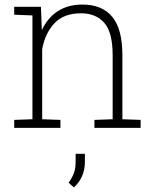

<svg xmlns="http://www.w3.org/2000/svg" viewBox="-20 -558 687 838"><path d="M42 0V-34.7L121.6 -37.6V-490.7L42 -493.7V-528.3H158.7L162.6 -426.3Q187 -479.5 231.7 -508.8Q276.4 -538.1 339.8 -538.1Q425.8 -538.1 470 -484.6Q514.2 -431.2 514.2 -316.4V-37.6L593.8 -34.7V0H392.1V-34.7L471.7 -37.6V-316.4Q471.7 -417 435.1 -458.5Q398.4 -500 333.5 -500Q258.3 -500 217.3 -456.1Q176.3 -412.1 164.1 -342.8V-37.6L243.7 -34.7V0ZM302.7 259.8 279.3 239.7Q295.4 217.3 302.7 196.8Q310.1 176.3 310.1 147.9V113.3H350.6V147Q350.6 182.1 338.4 210.2Q326.2 238.3 302.7 259.8Z"/></svg>

Font: Roboto Slab ExtraLight
Style: Regular
Weight: 250
Designer: Google
Version: Version 2.000; ttfautohint (v1.8.1.43-b0c9)